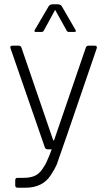

<svg xmlns="http://www.w3.org/2000/svg" viewBox="-20 -723 499 895"><path d="M327 -574H303Q293 -574 291 -580L237 -677L184 -580Q182 -574 171 -574H148Q136 -574 143 -585L207 -694Q213 -703 226 -703H248Q262 -703 268 -694L331 -585Q338 -574 327 -574ZM99 152H62Q51 152 51 141V117Q51 106 62 106H89Q119 106 140 97.5Q161 89 177 66Q193 43 198 30Q212 -1 221 -27H202Q191 -27 188 -39L29 -498Q25 -510 37 -510H68Q78 -510 81 -498L228 -69H232L379 -498Q382 -510 392 -510H422Q434 -510 431 -498Q252 26 244.5 44Q237 62 217 93Q179 152 99 152Z"/></svg>

Font: Rajdhani
Style: Regular
Weight: 400
Designer: Satya Rajpurohit, Jyotish Sonowal
Foundry: Indian Type Foundry
Version: Version 1.201;PS 1.0;hotconv 1.0.78;makeotf.lib2.5.61930; tt